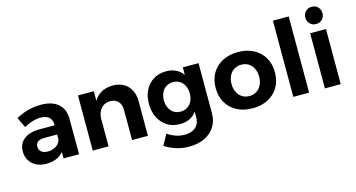

<svg xmlns="http://www.w3.org/2000/svg" viewBox="-97 -1191 3352 1806"><g transform="rotate(-15 1579.5 -287.5)"><path d="M264 -233Q220 -233 198 -218Q176 -203 176 -170Q176 -138 198.5 -119.5Q221 -101 260 -101Q294 -101 320.5 -112.5Q347 -124 364.5 -143.5Q382 -163 386 -189L409 -103Q386 -49 337 -21Q288 7 217 7Q160 7 118.5 -15Q77 -37 54.5 -75Q32 -113 32 -161Q32 -236 85 -279Q138 -322 237 -323H401V-233ZM385 -333Q385 -377 356.5 -402Q328 -427 273 -427Q237 -427 196 -414.5Q155 -402 113 -379L65 -479Q105 -500 143 -514Q181 -528 221 -535.5Q261 -543 308 -543Q417 -543 476 -492Q535 -441 536 -351L537 0H386Z M1053 -294Q1053 -347 1024.5 -377Q996 -407 947 -407Q890 -406 857 -366Q824 -326 824 -265H785Q785 -359 812.5 -420.5Q840 -482 890.5 -512.5Q941 -543 1010 -543Q1070 -543 1114.5 -517.5Q1159 -492 1183 -446Q1207 -400 1207 -337V0H1053ZM670 -537H824V0H670Z M1844 -50Q1844 26 1808 82Q1772 138 1708 168.5Q1644 199 1557 199Q1489 199 1429.5 179.5Q1370 160 1323 129L1380 25Q1417 51 1459 65.5Q1501 80 1547 80Q1591 80 1623.5 64.5Q1656 49 1673.5 20.5Q1691 -8 1691 -46V-537H1844ZM1525 -542Q1593 -543 1641 -512Q1689 -481 1714.5 -423.5Q1740 -366 1739 -286Q1740 -206 1715 -148Q1690 -90 1643 -59Q1596 -28 1529 -28Q1459 -28 1406.5 -60.5Q1354 -93 1324 -151.5Q1294 -210 1294 -287Q1294 -364 1323 -420.5Q1352 -477 1404.5 -509.5Q1457 -542 1525 -542ZM1565 -427Q1528 -427 1499 -409Q1470 -391 1454.5 -358.5Q1439 -326 1438 -283Q1439 -241 1454.5 -208.5Q1470 -176 1498.5 -158Q1527 -140 1565 -140Q1602 -140 1630.5 -158Q1659 -176 1675 -208.5Q1691 -241 1691 -283Q1691 -326 1675 -358.5Q1659 -391 1630.5 -409Q1602 -427 1565 -427Z M2228 -542Q2314 -542 2379 -508Q2444 -474 2480 -412.5Q2516 -351 2516 -269Q2516 -187 2480 -125Q2444 -63 2379 -29Q2314 5 2228 5Q2142 5 2076.5 -29Q2011 -63 1975 -125Q1939 -187 1939 -269Q1939 -351 1975 -412.5Q2011 -474 2076.5 -508Q2142 -542 2228 -542ZM2228 -419Q2188 -419 2157.5 -400Q2127 -381 2110 -346.5Q2093 -312 2093 -267Q2093 -222 2110 -187.5Q2127 -153 2157.5 -133.5Q2188 -114 2228 -114Q2268 -114 2298 -133.5Q2328 -153 2345 -187.5Q2362 -222 2362 -267Q2362 -312 2345 -346.5Q2328 -381 2298 -400Q2268 -419 2228 -419Z M2623 -742H2777V0H2623Z M2931 -537H3085V0H2931ZM3008 -774Q3045 -774 3068.5 -750Q3092 -726 3092 -690Q3092 -654 3068.5 -630Q3045 -606 3008 -606Q2973 -606 2949 -630Q2925 -654 2925 -690Q2925 -726 2949 -750Q2973 -774 3008 -774Z"/></g></svg>

Font: Alexandria SemiBold
Style: Regular
Weight: 600
Designer: Mohamed Gaber
Foundry: Kief Type Foundry
Version: Version 5.100